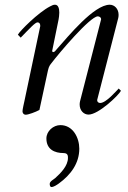

<svg xmlns="http://www.w3.org/2000/svg" viewBox="-20 -459 526 792"><path d="M467.8 -384.8C468.8 -389.2 469.2 -393.6 469.2 -397.9C469.2 -422.9 452.1 -439.5 432.6 -439.5C367.7 -439.5 262.2 -310.1 214.8 -256.8C210 -251 205.1 -244.1 199.7 -244.1C197.3 -244.1 195.3 -245.6 195.3 -249.5C221.7 -378.4 221.7 -378.9 221.7 -378.9C222.7 -384.8 224.6 -396.5 224.6 -406.7C224.6 -423.3 220.7 -439.5 207 -439.5C200.2 -439.5 196.8 -438 186.5 -432.6C137.2 -407.2 62 -331.5 53.7 -315.9L65.4 -303.7C102.1 -341.3 125 -366.7 134.8 -366.7C142.6 -366.7 146 -360.8 146 -353V-351.1L80.6 -41.5C79.1 -34.2 72.8 -7.8 72.8 0C72.8 6.8 77.1 14.2 86.4 14.2C96.7 14.2 126.5 3.4 142.6 -5.4L177.7 -168C181.6 -186.5 187.5 -192.4 192.4 -198.7C223.1 -239.3 351.1 -390.6 383.3 -391.6C390.1 -391.6 397 -386.7 397 -380.9V-378.9L310.1 -41C309.1 -36.6 308.6 -32.2 308.6 -27.8C308.6 -2.9 325.7 13.7 345.2 13.7C386.2 13.7 468.8 -65.4 479 -84.5L469.7 -93.8C459.5 -84 418 -34.2 393.1 -34.2C386.2 -34.2 380.9 -39.1 380.9 -44.9V-46.9ZM185.1 299.3C185.1 304.2 186 312.5 192.4 312.5C201.2 312.5 213.9 304.2 222.7 297.9C272 262.2 307.1 214.4 307.1 154.3C307.1 109.4 281.2 57.1 229 57.1C200.2 57.1 171.4 81.5 171.4 112.3C171.4 157.2 205.1 172.4 242.2 172.4C260.3 172.4 260.3 184.6 260.3 192.4C260.3 225.6 230 255.4 208 275.4C203.1 280.3 185.1 288.6 185.1 299.3Z"/></svg>

Font: Cardo
Style: Italic
Weight: 400
Designer: David J. Perry
Foundry: David J. Perry
Version: Version 0.99